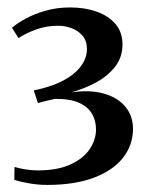

<svg xmlns="http://www.w3.org/2000/svg" viewBox="-20 -924 408 529"><path d="M110.5 -414.5Q85 -414.5 59.5 -419Q34 -423.5 19.5 -428.5L20 -464Q33.5 -460 50.8 -457.2Q68 -454.5 83.5 -454.5Q138.5 -454.5 174 -470.8Q209.5 -487 227 -513Q244.5 -539 244.5 -567.5Q244.5 -591.5 233.5 -610.5Q222.5 -629.5 197.8 -640.8Q173 -652 131 -651.5Q127 -650.5 118 -648.5Q109 -646.5 99.8 -644.2Q90.5 -642 84.5 -640L73 -675Q86 -677.5 99.5 -681.2Q113 -685 126 -689.5Q172 -707 195.8 -733Q219.5 -759 219.5 -789Q219.5 -811.5 207.2 -825.8Q195 -840 176.2 -846.8Q157.5 -853.5 138.5 -853Q108.5 -853 80.2 -843Q52 -833 31 -819L13 -847.5Q28 -860.5 51.8 -873.2Q75.5 -886 106.5 -894.8Q137.5 -903.5 173.5 -903.5Q214 -903.5 246.8 -891.8Q279.5 -880 298.5 -857.5Q317.5 -835 317.5 -801.5Q317.5 -766 296.8 -739.8Q276 -713.5 243.5 -696.2Q211 -679 176 -669.5Q228 -677 266 -666.2Q304 -655.5 325 -630.5Q346 -605.5 346.5 -570Q346.5 -524.5 318.8 -489.2Q291 -454 238 -434.2Q185 -414.5 110.5 -414.5Z"/></svg>

Font: Merriweather 96pt Medium
Style: Regular
Weight: 500
Version: Version 2.100